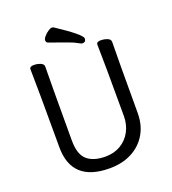

<svg xmlns="http://www.w3.org/2000/svg" viewBox="-160 -1006 1030 1149"><g transform="rotate(-20 355.0 -431.0)"><path d="M341.8 23.9Q100.1 23.9 100.1 -198.2Q100.1 -585.9 97.2 -694.8Q97.2 -712.9 124 -712.9Q146 -712.9 166 -704.8Q186 -696.8 186 -680.2Q184.1 -584 184.1 -210Q184.1 -122.1 224.6 -86.4Q265.1 -50.8 341.8 -50.8Q396 -50.8 438 -75.4Q480 -100.1 503.4 -143.6Q526.9 -187 526.9 -242.2Q526.9 -595.2 523.9 -696.8Q523.9 -714.8 550.8 -714.8Q573.2 -714.8 593 -707Q612.8 -699.2 612.8 -682.1Q610.8 -594.2 610.8 -230Q610.8 -153.8 576.9 -96.4Q543 -39.1 482.4 -7.6Q421.9 23.9 341.8 23.9ZM442.9 -734.9Q436 -734.9 415.5 -746.8Q395 -758.8 347.4 -775.4Q299.8 -792 250 -810.1Q238.8 -814.9 238.8 -828.1Q238.8 -837.9 251 -852.1Q263.2 -866.2 278.1 -876.2Q293 -886.2 301.8 -886.2Q309.1 -886.2 313 -883.8Q465.8 -783.2 465.8 -757.8Q465.8 -734.9 442.9 -734.9Z"/></g></svg>

Font: LXGW WenKai Screen
Style: Regular
Weight: 400
Designer: LXGW / Fontworks Inc.
Foundry: LXGW / Fontworks Inc.
Version: Version 1.510;January 18,2025